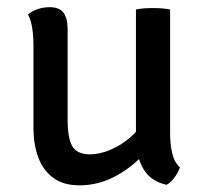

<svg xmlns="http://www.w3.org/2000/svg" viewBox="-20 -520 587 548"><path d="M465.5 -139.5Q465.5 -110 471.2 -83.8Q477 -57.5 493.5 -42.5Q489.5 -29.5 479 -14.8Q468.5 0 455.5 7.5Q408.5 -3 388.2 -39.8Q368 -76.5 368 -123V-493Q388 -497 416.5 -497Q444.5 -497 465.5 -493ZM75.5 -389.5Q75.5 -415.5 72.2 -438.5Q69 -461.5 60 -478.5Q70.5 -488 87 -493.8Q103.5 -499.5 121.5 -499.5Q149.5 -499.5 161.2 -483.8Q173 -468 173 -437V-178.5Q173 -126.5 186.2 -103Q199.5 -79.5 237.5 -79.5Q263.5 -79.5 293.5 -91.8Q323.5 -104 350.2 -126.5Q377 -149 393 -178.5V-83.5Q360 -44.5 310.8 -17.8Q261.5 9 207 9Q160.5 9 131.5 -12.8Q102.5 -34.5 89 -71.5Q75.5 -108.5 75.5 -153.5Z"/></svg>

Font: Signika Negative
Style: Regular
Weight: 400
Designer: Anna Giedry
Foundry: Anna Giedry
Version: Version 2.001